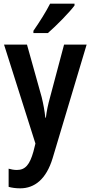

<svg xmlns="http://www.w3.org/2000/svg" viewBox="-20 -852 494 1046"><path d="M386 -822V-832H253C230 -787 196 -733 162 -684V-672H241C286 -711 358 -784 386 -822ZM2 -609 173 -70 162 -26C142 45 118 74 72 74C57 74 40 71 27 67V166C45 171 66 174 90 174C168 174 232 125 267 9L452 -609H329L253 -323C241 -280 234 -246 230 -211H227C223 -249 216 -286 207 -323L127 -609Z"/></svg>

Font: Noto Sans Malayalam UI Condensed SemiBold
Style: Regular
Weight: 600
Width: 3
Designer: Jelle Bosma - Monotype Design Team
Foundry: Monotype Imaging Inc.
Version: Version 2.104